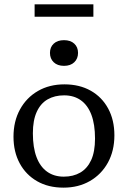

<svg xmlns="http://www.w3.org/2000/svg" viewBox="-20 -852 588 882"><path d="M273 -40.5Q316.5 -40.5 348.8 -59.2Q381 -78 398.8 -116.5Q416.5 -155 416.5 -215.5Q416.5 -280.5 399.8 -324.8Q383 -369 351.2 -391.5Q319.5 -414 274.5 -414Q231 -414 198.8 -395.5Q166.5 -377 148.8 -338.2Q131 -299.5 131 -239.5Q131 -174.5 147.8 -130.2Q164.5 -86 196.5 -63.2Q228.5 -40.5 273 -40.5ZM271.5 10Q202 10 150.5 -19.5Q99 -49 70.5 -101.8Q42 -154.5 42 -224Q42 -295 71.8 -349.2Q101.5 -403.5 154.2 -434Q207 -464.5 276 -464.5Q345.5 -464.5 397 -435.2Q448.5 -406 477 -353.2Q505.5 -300.5 505.5 -230.5Q505.5 -159.5 475.8 -105.2Q446 -51 393.2 -20.5Q340.5 10 271.5 10ZM274 -549.5Q244 -549.5 226.8 -566Q209.5 -582.5 209.5 -609Q209.5 -635.5 226.8 -651.5Q244 -667.5 274 -667.5Q304 -667.5 321.2 -651.5Q338.5 -635.5 338.5 -609Q338.5 -582.5 321.2 -566Q304 -549.5 274 -549.5ZM139 -775V-832H409V-775Z"/></svg>

Font: Newsreader
Style: Regular
Weight: 400
Designer: Hugues Gentile
Foundry: Production Type
Version: Version 1.003